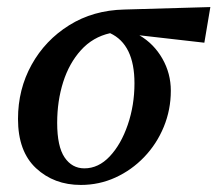

<svg xmlns="http://www.w3.org/2000/svg" viewBox="-20 -510 616 544"><path d="M209 14Q133 14 82 -33.5Q31 -81 31 -173Q31 -257 69.5 -326.5Q108 -396 176 -438.5Q244 -481 332 -483L576 -490L559 -389L375 -410Q416 -386 440 -344Q464 -302 464 -253Q464 -199 444 -150.5Q424 -102 388.5 -65Q353 -28 307 -7Q261 14 209 14ZM142 -162Q142 -95 163 -64Q184 -33 219 -33Q259 -33 291 -67Q323 -101 342 -156.5Q361 -212 361 -274Q361 -384 292 -416Q243 -405 209.5 -368Q176 -331 159 -277.5Q142 -224 142 -162Z"/></svg>

Font: Source Serif 4 Semibold
Style: Italic
Weight: 600
Italic angle: -12°
Designer: Frank Grießhammer
Foundry: Adobe
Version: Version 4.005;hotconv 1.1.0;makeotfexe 2.6.0